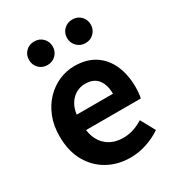

<svg xmlns="http://www.w3.org/2000/svg" viewBox="-192 -918 964 1049"><g transform="rotate(-30 290.5 -393.5)"><path d="M323.4 13.8Q244.9 13.8 181.7 -21.2Q118.5 -56.1 81.4 -121.9Q44.2 -187.7 44.2 -279.9Q44.2 -348.1 65.8 -402.2Q87.4 -456.3 124.6 -494.8Q161.8 -533.2 208.5 -553.4Q255.3 -573.5 304.7 -573.5Q382.1 -573.5 434 -539.3Q485.9 -505.1 512.4 -444.7Q538.8 -384.4 538.8 -306.4Q538.8 -285.9 536.9 -267.6Q534.9 -249.4 532.1 -238.4H186.7Q192.9 -192.8 214.2 -162.1Q235.4 -131.4 268.1 -115.5Q300.8 -99.6 342.6 -99.6Q376.6 -99.6 407 -109.4Q437.3 -119.3 468.1 -138.2L517.6 -47.9Q476.7 -19.8 426 -3Q375.4 13.8 323.4 13.8ZM184.4 -336.9H413.3Q413.3 -393.2 387.4 -426.7Q361.6 -460.2 307.1 -460.2Q278 -460.2 252.2 -446.4Q226.4 -432.6 208.4 -405.4Q190.4 -378.2 184.4 -336.9ZM182.4 -651.1Q150.3 -651.1 129.2 -672.9Q108.2 -694.7 108.2 -725.3Q108.2 -756.7 129.2 -778.1Q150.3 -799.5 182.4 -799.5Q215.4 -799.5 236.5 -778.1Q257.6 -756.7 257.6 -725.3Q257.6 -694.7 236.5 -672.9Q215.4 -651.1 182.4 -651.1ZM423.3 -651.1Q391 -651.1 369.5 -672.9Q348.1 -694.7 348.1 -725.3Q348.1 -756.7 369.5 -778.1Q391 -799.5 423.3 -799.5Q455.3 -799.5 476.4 -778.1Q497.6 -756.7 497.6 -725.3Q497.6 -694.7 476.4 -672.9Q455.3 -651.1 423.3 -651.1Z"/></g></svg>

Font: Noto Sans TC Thin
Style: Regular
Weight: 100
Designer: Ryoko NISHIZUKA 西塚涼子 (kana, bopomofo & ideographs); Paul D. Hunt (Latin, Greek & Cyrillic); Sandoll Communications 산돌커뮤니
Foundry: Adobe
Version: Version 2.004-H2;hotconv 1.0.118;makeotfexe 2.5.65603